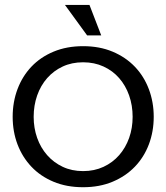

<svg xmlns="http://www.w3.org/2000/svg" viewBox="-20 -762 685 791"><path d="M32.2 -280.8Q32.2 -341.8 52.2 -395Q72.3 -448.2 109.6 -487.5Q147 -526.9 200.9 -549.3Q254.9 -571.8 322.3 -571.8Q390.1 -571.8 444.1 -549.1Q498 -526.4 535.6 -487.1Q573.2 -447.8 593.3 -394.5Q613.3 -341.3 613.3 -280.8Q613.3 -220.2 593.3 -167.2Q573.2 -114.3 535.6 -75.2Q498 -36.1 444.1 -13.4Q390.1 9.3 322.3 9.3Q254.4 9.3 200.7 -13.2Q147 -35.6 109.6 -75Q72.3 -114.3 52.2 -167Q32.2 -219.7 32.2 -280.8ZM118.7 -280.8Q118.7 -234.4 133.1 -193.8Q147.5 -153.3 174.3 -122.8Q201.2 -92.3 238.5 -74.7Q275.9 -57.1 322.3 -57.1Q368.7 -57.1 406.5 -74.7Q444.3 -92.3 470.9 -122.8Q497.6 -153.3 512 -193.8Q526.4 -234.4 526.4 -280.8Q526.4 -327.6 512 -368.7Q497.6 -409.7 470.9 -440.2Q444.3 -470.7 406.5 -488Q368.7 -505.4 322.3 -505.4Q275.9 -505.4 238.5 -488Q201.2 -470.7 174.3 -440.2Q147.5 -409.7 133.1 -368.7Q118.7 -327.6 118.7 -280.8ZM338.9 -616.2 247.6 -741.7H348.6L397 -616.2Z"/></svg>

Font: Rokkitt
Style: Regular
Weight: 400
Version: Version 1.2; ttfautohint (v1.5) -l 7 -r 28 -G 50 -x 13 -D la